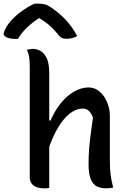

<svg xmlns="http://www.w3.org/2000/svg" viewBox="-82 -1021 702 1045"><path d="M159 4Q131 4 113.5 -4Q96 -12 88 -25.5Q80 -39 80 -56Q80 -138 80 -213Q80 -288 80 -359Q80 -430 80 -503.5Q80 -577 80 -656Q80 -686 77 -708.5Q74 -731 64 -750Q70 -752 75.5 -752.5Q81 -753 86.5 -754Q92 -755 97 -755Q120 -755 140.5 -742.5Q161 -730 173.5 -701.5Q186 -673 186 -623Q186 -543 186 -465Q186 -387 186 -309.5Q186 -232 186 -154.5Q186 -77 186 2Q181 3 176.5 3.5Q172 4 168 4Q164 4 159 4ZM171 -176 169 -365H193Q210 -404 232.5 -437Q255 -470 282 -494Q309 -518 339 -531.5Q369 -545 400 -545Q426 -545 447 -532Q468 -519 483.5 -496.5Q499 -474 507.5 -446Q516 -418 516 -390Q516 -349 516 -308Q516 -267 516 -226Q516 -185 516 -144Q516 -101 520 -70Q524 -39 534 0Q524 2 515 3Q506 4 495 4Q466 4 444.5 -7Q423 -18 411.5 -47.5Q400 -77 400 -129Q400 -171 403 -209.5Q406 -248 411.5 -289.5Q417 -331 424 -381Q415 -405 401.5 -417.5Q388 -430 368 -430Q341 -430 314 -414Q287 -398 261.5 -366.5Q236 -335 213 -287.5Q190 -240 171 -176ZM106 -1001Q112 -1001 117 -1001Q122 -1001 130 -1001Q149 -1001 165 -996.5Q181 -992 208 -972Q225 -960 242.5 -945Q260 -930 277 -911.5Q294 -893 309.5 -871.5Q325 -850 338 -825Q325 -817 311 -813.5Q297 -810 279 -810Q262 -810 252 -816Q242 -822 227 -842Q207 -866 181 -888Q155 -910 108 -936L164 -922H98L153 -937Q99 -904 66 -872Q33 -840 15 -809H9Q-15 -809 -30.5 -812.5Q-46 -816 -54 -822.5Q-62 -829 -62 -836Q-62 -844 -56 -857.5Q-50 -871 -37 -890Q-24 -907 -7.5 -923.5Q9 -940 28.5 -954.5Q48 -969 67.5 -981Q87 -993 106 -1001Z"/></svg>

Font: Recursive Monospace Casual Medium
Style: Regular
Weight: 500
Version: Version 1.047